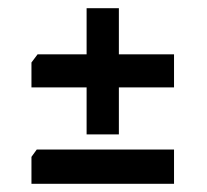

<svg xmlns="http://www.w3.org/2000/svg" viewBox="-20 -594 506 470"><path d="M192 -265V-380H57V-441L72 -461H192V-574H271V-461H406V-380H271V-265ZM57 -144V-210L70 -228H406V-144Z"/></svg>

Font: Kreon Light
Style: Regular
Weight: 400
Version: Version 2.002